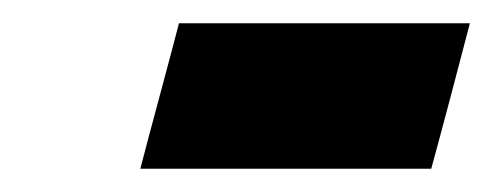

<svg xmlns="http://www.w3.org/2000/svg" viewBox="-20 -520 424 165"><path d="M100.6 -375H350.6Q356.4 -396 367.4 -437.5Q378.4 -479 383.8 -500H133.8Q128.4 -479 117.2 -437.5Q106 -396 100.6 -375Z"/></svg>

Font: Faithful 32x
Style: BoldOblique
Weight: 400
Foundry: Faithful Resource Pack
Version: Version 1.0; January 27, 2023